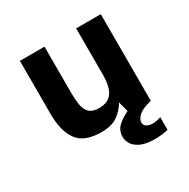

<svg xmlns="http://www.w3.org/2000/svg" viewBox="-152 -636 937 951"><g transform="rotate(-30 316.0 -161.0)"><path d="M257.8 12Q159.1 12 121 -41.7Q82.8 -95.5 82.8 -194V-496H223.6V-229.8Q223.6 -192.8 228.6 -162.7Q233.5 -132.6 251.3 -114.8Q269 -97 306.8 -97Q357.8 -97 381.2 -129.3Q404.6 -161.7 404.6 -233.3V-496H545.4V0Q496 10.7 473.5 30Q451 49.4 451 69.1Q451 87.2 466 94.6Q481 102 498.1 102Q511.2 102 523.6 99.2Q536.1 96.4 545.4 93.4V165.3Q534.3 168.9 511.7 171.6Q489.1 174.3 470.8 174.3Q418.9 174.3 388.9 160.2Q359 146.1 346.9 125.7Q334.9 105.3 334.9 86.2Q334.9 47.3 361.3 24.1Q387.7 1 420.5 -14L405.1 -72.2Q384.1 -36.1 350.3 -12Q316.4 12 257.8 12Z"/></g></svg>

Font: Atkinson Hyperlegible Mono ExtraLight
Style: Regular
Weight: 200
Monospace: yes
Designer: Elliott Scott, Megan Eiswerth, Linus Boman, Theodore Petrosky, Letters from Sweden
Foundry: Applied Design Works, Letters from Sweden
Version: Version 2.001